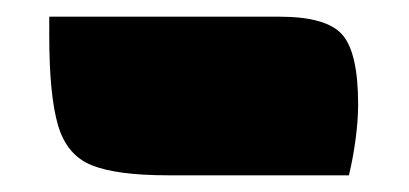

<svg xmlns="http://www.w3.org/2000/svg" viewBox="-20 -415 490 230"><path d="M39 -395H315Q371 -395 390 -373.5Q409 -352 409 -290Q409 -271 406 -248.5Q403 -226 398 -205H181Q120 -205 90 -217Q60 -229 49.5 -265Q39 -301 39 -372Z"/></svg>

Font: Recursive Sn Csl St Blk
Style: Regular
Weight: 900
Version: Version 1.079;hotconv 1.0.112;makeotfexe 2.5.65598; ttfautoh